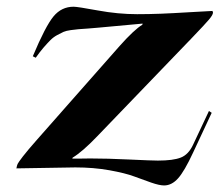

<svg xmlns="http://www.w3.org/2000/svg" viewBox="-20 -506 660 577"><path d="M29.3 0Q30.8 -8.8 33 -13.4Q35.2 -18.1 48.8 -35.9Q62.5 -53.7 91.8 -86.9L339.4 -367.7Q383.8 -417.5 407.7 -431.6L408.7 -435.1L275.9 -422.9Q262.7 -421.4 243.7 -420.2Q224.6 -418.9 215.6 -418.2Q206.5 -417.5 192.6 -415.5Q178.7 -413.6 170.9 -410.2Q163.1 -406.7 151.9 -400.6Q140.6 -394.5 131.6 -385.5Q122.6 -376.5 111.3 -363.5Q100.1 -350.6 87.4 -332.5L78.6 -336.9Q116.7 -427.7 140.9 -456.8Q165 -485.8 201.2 -485.8Q212.9 -485.8 273.9 -474.6Q335 -463.4 392.1 -463.4Q426.3 -463.4 463.6 -464.8Q501 -466.3 547.9 -469.2Q594.7 -472.2 618.2 -473.1Q620.1 -470.2 620.1 -468.3Q620.1 -461.4 607.7 -446.8Q595.2 -432.1 558.6 -394Q556.2 -391.6 554.7 -389.9Q553.2 -388.2 550.8 -385.7Q548.3 -383.3 546.4 -381.3L271.5 -95.7Q227.5 -49.8 198.2 -32.2L197.3 -29.3H213.4Q226.6 -29.8 251 -29.8Q301.8 -29.8 369.1 -26.6Q436.5 -23.4 454.6 -23.4Q500.5 -23.4 523.4 -32.5Q546.4 -41.5 560.1 -70.8L607.9 -172.4L616.2 -167L560.5 -47.9Q534.2 8.8 515.1 30Q496.1 51.3 473.1 51.3Q459 51.3 434.3 42.7Q409.7 34.2 383.1 24.2Q356.4 14.2 308.6 5.6Q260.7 -2.9 206.5 -2.9Z"/></svg>

Font: QumpellkaNo12
Style: Regular
Weight: 500
Designer: gluk (gluksza@wp.pl)
Foundry: gluk (gluksza@wp.pl)
Version: Version 00.480